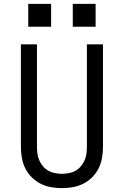

<svg xmlns="http://www.w3.org/2000/svg" viewBox="-20 -964 640 992"><path d="M300 8Q272 8 243.5 3Q215 -2 189.5 -15Q164 -28 143.5 -48.5Q123 -69 110.5 -94.5Q98 -120 93 -148Q88 -176 88 -205V-735H171V-205Q171 -187 173.5 -169Q176 -151 183.5 -134.5Q191 -118 203 -104Q215 -90 230.5 -81.5Q246 -73 264 -69.5Q282 -66 300 -66Q318 -66 336 -69.5Q354 -73 369.5 -81.5Q385 -90 397 -104Q409 -118 416.5 -134.5Q424 -151 426.5 -169Q429 -187 429 -205V-735H512V-205Q512 -176 507 -148Q502 -120 489.5 -94.5Q477 -69 456.5 -48.5Q436 -28 410.5 -15Q385 -2 356.5 3Q328 8 300 8ZM356 -826V-944H474V-826ZM126 -826V-944H244V-826Z"/></svg>

Font: Iosevka SS04 Extended
Style: Regular
Weight: 400
Width: 7
Monospace: yes
Designer: Belleve Invis
Foundry: Belleve Invis
Version: Version 19.0.0; ttfautohint (v1.8.4)